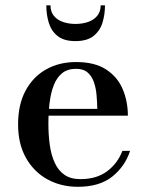

<svg xmlns="http://www.w3.org/2000/svg" viewBox="-20 -708 566 738"><path d="M279 10Q214.5 10 162.5 -18.5Q110.5 -47 80 -100.8Q49.5 -154.5 49.5 -230Q49.5 -305.5 78 -359Q106.5 -412.5 156.8 -441Q207 -469.5 272.5 -469.5Q344.5 -469.5 388.2 -440.8Q432 -412 451.8 -365Q471.5 -318 471.5 -263.5H117V-289.5H354Q353.5 -314.5 351.2 -341.5Q349 -368.5 341.2 -391.5Q333.5 -414.5 317.2 -429Q301 -443.5 272.5 -443.5Q240 -443.5 219.2 -427Q198.5 -410.5 187 -381.2Q175.5 -352 170.8 -314Q166 -276 166 -233Q166 -188.5 171.5 -149.8Q177 -111 190.8 -81.5Q204.5 -52 228.2 -35.8Q252 -19.5 289 -19.5Q351.5 -19.5 391.8 -49.8Q432 -80 450.5 -128H480Q460.5 -68.5 411.5 -29.2Q362.5 10 279 10ZM270 -550Q226 -550 201.5 -569.5Q177 -589 167.5 -620.5Q158 -652 158 -687.5H174Q174 -663.5 186.8 -647.5Q199.5 -631.5 221.5 -623.8Q243.5 -616 270 -616Q297 -616 319 -623.8Q341 -631.5 354 -647.5Q367 -663.5 367 -687.5H383.5Q383.5 -652 373.8 -620.5Q364 -589 339.2 -569.5Q314.5 -550 270 -550Z"/></svg>

Font: Bodoni Moda SC 9pt Medium
Style: Regular
Weight: 500
Designer: Owen Earl
Foundry: indestructible type
Version: Version 2.005